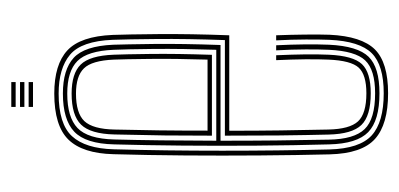

<svg xmlns="http://www.w3.org/2000/svg" viewBox="-210 -516 731 352"><g transform="rotate(-90 156.0 -339.5)"><path d="M161.5 6Q104.5 6 77.8 -18Q51 -42 49.5 -101.2Q48 -161.8 47.5 -229.8Q47 -297.8 47.5 -366.4Q48 -435 49.8 -497.5Q51.2 -554 76.5 -580Q101.8 -606 161 -606Q214.2 -606 240.1 -582Q266 -558 268.5 -498.8Q269.5 -472.5 270 -414.9Q270.5 -357.2 267.8 -285.2H92.8Q92.8 -234.5 93.4 -191.2Q94 -148 95 -103.8Q95.8 -64.5 110 -49.1Q124.2 -33.8 161.5 -33.8Q195.5 -33.8 208.5 -47.9Q221.5 -62 223.2 -103.5Q224 -120.8 223.8 -145.9Q223.5 -171 222.2 -199.2H231.2Q232.5 -170 232.8 -145.6Q233 -121.2 232.2 -103Q230.2 -58 214.9 -41.9Q199.5 -25.8 161.5 -25.8Q120 -25.8 103.4 -42.9Q86.8 -60 85.8 -103Q84.8 -141.8 84.2 -193.8Q83.8 -245.8 83.8 -293.2H259Q261.5 -363 261 -417.9Q260.5 -472.8 259.5 -498.8Q257.2 -556.2 232.2 -577.1Q207.2 -598 161 -598Q105.2 -598 82.8 -573.5Q60.2 -549 58.8 -497Q56.2 -403 56.2 -298.2Q56.2 -193.5 58.5 -101.8Q60 -46.2 84.2 -24.1Q108.5 -2 161.5 -2Q213 -2 235 -24Q257 -46 259.5 -101.8Q260.2 -118.5 260.1 -144.8Q260 -171 258.5 -199.2H267.8Q268.8 -173.8 269.1 -147.5Q269.5 -121.2 268.8 -101.2Q266 -42.5 241.9 -18.2Q217.8 6 161.5 6ZM161.5 -9.8Q111.5 -9.8 90.2 -30.5Q69 -51.2 67.8 -102Q66 -165.5 65.5 -234.9Q65 -304.2 65.6 -371.6Q66.2 -439 67.8 -496.2Q69 -548.5 91.1 -569.4Q113.2 -590.2 161 -590.2Q204.8 -590.2 226.5 -570.4Q248.2 -550.5 250.5 -497.8Q251.2 -477 251.9 -424Q252.5 -371 250 -301.2H74.5Q74.5 -244 75 -199.4Q75.5 -154.8 76.5 -102.8Q77.2 -56.2 95.8 -37Q114.2 -17.8 161.5 -17.8Q204.5 -17.8 221.8 -36Q239 -54.2 241.2 -102.5Q242 -120 241.9 -145.1Q241.8 -170.2 240.2 -199.2H249.5Q252.2 -143.8 250.5 -102.2Q248 -49.8 228.5 -29.8Q209 -9.8 161.5 -9.8ZM74.5 -309H241.2Q243.2 -370 242.8 -423Q242.2 -476 241.2 -497.2Q239.2 -545 220.6 -563.6Q202 -582.2 161 -582.2Q117.5 -582.2 97.8 -563.4Q78 -544.5 76.8 -496Q75.8 -459.8 75.2 -410.1Q74.8 -360.5 74.5 -309ZM83.8 -317Q83.8 -358.8 84.2 -403.1Q84.8 -447.5 86 -495.8Q87 -539.5 104 -556.9Q121 -574.2 161 -574.2Q197.8 -574.2 214.1 -557.6Q230.5 -541 232.2 -497Q233 -477.8 233.6 -429.9Q234.2 -382 232 -317ZM93 -325H223.2Q225 -383 224.5 -430.6Q224 -478.2 223.2 -496.8Q221.5 -537 207.2 -551.6Q193 -566.2 161 -566.2Q125 -566.2 110.4 -550.8Q95.8 -535.2 95 -495.5Q94 -455 93.5 -414.5Q93 -374 93 -325ZM136.5 -676.8V-684.8H182V-676.8ZM136.5 -660.8V-668.8H182V-660.8ZM136.5 -645V-653H182V-645Z"/></g></svg>

Font: Big Shoulders Inline Display Light
Style: Regular
Weight: 300
Designer: Patric King
Foundry: XO Type Co
Version: Version 1.000